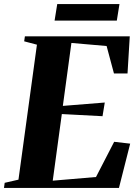

<svg xmlns="http://www.w3.org/2000/svg" viewBox="-38 -921 673 941"><path d="M-18.5 0 -15 -25 52.5 -40.5 143 -702 80.5 -718.5 84 -743H598L587 -561H520.5L484.5 -695.5L312 -710.5L270 -402L475.5 -418.5L464.5 -351.5L265 -362L220.5 -35.5L432.5 -53.5L521.5 -226L600 -217L545 0ZM242.5 -901H547.5L534.5 -820H229.5Z"/></svg>

Font: Merriweather 120pt ExtraBold
Style: Italic
Weight: 800
Italic angle: -7.8°
Version: Version 2.101